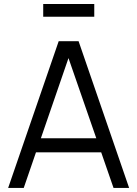

<svg xmlns="http://www.w3.org/2000/svg" viewBox="-20 -922 674 942"><path d="M20 0H96.5L156.5 -174.5H476.5L537 0H613.5L365.5 -720H268ZM180.5 -243.5 316 -637 452.5 -243.5ZM192 -840H442.5V-902.5H192Z"/></svg>

Font: Eudonet
Style: Regular
Weight: 400
Designer: Mikhail Sharanda
Foundry: Mikhail Sharanda
Version: Version 4.503;Glyphs 3.1.2 (3151)